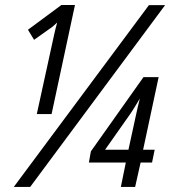

<svg xmlns="http://www.w3.org/2000/svg" viewBox="-20 -734 677 754"><path d="M34.2 0 564.9 -713.9H628.4L98.6 0ZM124.5 -286.1 192.9 -599.1Q195.8 -613.3 198.7 -623.8Q201.7 -634.3 204.6 -645.5Q195.3 -636.7 188 -630.6Q180.7 -624.5 174.3 -620.6L113.8 -577.6L89.8 -617.2L221.2 -714.4H274.4L182.6 -286.1ZM454.6 0 474.1 -95.7H329.1L336.9 -139.6L543.5 -431.2H603L542 -146H587.4L577.1 -95.7H532.2L510.7 0ZM392.6 -146H484.4L513.2 -278.3Q517.6 -299.3 521.7 -316.7Q525.9 -334 529.3 -347.2Q520 -332 511 -316.9Q502 -301.8 490.2 -284.7Z"/></svg>

Font: Open Sans Condensed
Style: Italic
Weight: 400
Width: 3
Italic angle: -12°
Designer: Monotype Design Team
Foundry: Monotype Imaging Inc.
Version: Version 3.000